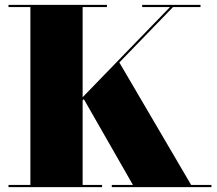

<svg xmlns="http://www.w3.org/2000/svg" viewBox="-20 -770 894 790"><path d="M15 -9H105V-741H15V-750H420V-741H320V-370L679.5 -741H565V-750H805V-741H692L471 -513L766.5 -9H850V0H440V-9H527L325 -362L320 -357V-9H400V0H15Z"/></svg>

Font: Bodoni* 24pt Fatface
Style: Regular
Weight: 900
Version: Version 2.3